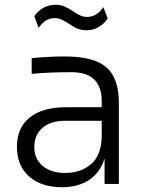

<svg xmlns="http://www.w3.org/2000/svg" viewBox="-20 -772 609 806"><path d="M419 -107Q401 -48 354.5 -17Q308 14 240 14Q154 14 102.5 -31Q51 -76 51 -156Q51 -236 105 -279Q159 -322 259 -322H407V-347Q407 -469 280 -469Q187 -469 113 -462V-528Q187 -535 253 -535Q374 -535 426.5 -489.5Q479 -444 479 -340V0H419ZM254 -46Q317 -46 360.5 -81.5Q404 -117 407 -195V-265H254Q192 -265 158 -235Q124 -205 124 -155Q124 -105 159 -75.5Q194 -46 254 -46ZM268 -673Q251 -684 238 -690Q225 -696 209 -696Q170 -696 142 -655L124 -704Q139 -726 162 -739Q185 -752 212 -752Q234 -752 250.5 -745Q267 -738 288 -724Q305 -712 318 -706.5Q331 -701 346 -701Q386 -701 414 -742L432 -694Q416 -671 393.5 -658Q371 -645 344 -645Q321 -645 304 -652.5Q287 -660 268 -673Z"/></svg>

Font: Sora-SIA Light
Style: Regular
Weight: 300
Designer: Jonathan Barnbrook, Julián Moncada
Foundry: Barnbrook Fonts
Version: Version 2.000